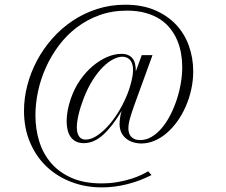

<svg xmlns="http://www.w3.org/2000/svg" viewBox="-20 -710 965 820"><path d="M281.7 -286.6Q296.9 -331.5 321.8 -367.4Q346.7 -403.3 376.5 -428.2Q406.2 -453.1 437.7 -466.6Q469.2 -480 498 -480Q515.6 -480 527.6 -474.6Q539.6 -469.2 546.9 -459.5Q554.2 -449.7 557.1 -436Q560.1 -422.4 560.1 -405.3L585.4 -474.6H631.3L551.8 -255.9Q543 -231 535.6 -205.8Q528.3 -180.7 528.3 -161.6Q528.3 -152.3 530.8 -143.3Q533.2 -134.3 539.1 -127.4Q544.9 -120.6 554.4 -116.2Q564 -111.8 578.6 -111.8Q604.5 -111.8 627.7 -125.7Q650.9 -139.6 670.9 -163.1Q690.9 -186.5 707 -217.8Q723.1 -249 734.6 -283.7Q746.1 -318.4 752.2 -354.5Q758.3 -390.6 758.3 -424.3Q758.3 -452.1 753.4 -481Q748.5 -509.8 737.5 -536.4Q726.6 -563 708.5 -586.4Q690.4 -609.9 664.3 -627.2Q638.2 -644.5 602.8 -654.5Q567.4 -664.6 522 -664.6Q458.5 -664.6 405 -645.3Q351.6 -626 308.1 -593Q264.6 -560.1 231.7 -516.1Q198.7 -472.2 176.3 -422.6Q153.8 -373 142.6 -320.3Q131.3 -267.6 131.3 -217.8Q131.3 -158.2 147.9 -105.2Q164.6 -52.2 199 -12.7Q233.4 26.9 286.4 50Q339.4 73.2 412.6 73.2Q451.2 73.2 483.6 67.4Q516.1 61.5 541.7 53.2Q567.4 44.9 585.4 36.1Q603.5 27.3 612.8 21.5L627 37.6Q578.6 62.5 524.2 76.4Q469.7 90.3 415 90.3Q345.2 90.3 284.4 67.1Q223.6 43.9 178.7 1.2Q133.8 -41.5 108.2 -102.1Q82.5 -162.6 82.5 -236.8Q82.5 -291.5 96.9 -346.4Q111.3 -401.4 138.2 -451.7Q165 -502 203.4 -545.4Q241.7 -588.9 289.8 -621.1Q337.9 -653.3 394.8 -671.6Q451.7 -689.9 515.1 -689.9Q586.4 -689.9 640.6 -667Q694.8 -644 731.4 -605.2Q768.1 -566.4 786.6 -514.6Q805.2 -462.9 805.2 -405.3Q805.2 -365.7 796.6 -327.4Q788.1 -289.1 772.9 -254.6Q757.8 -220.2 737.1 -191.4Q716.3 -162.6 691.9 -141.6Q667.5 -120.6 639.9 -108.9Q612.3 -97.2 584 -97.2Q565.9 -97.2 549.1 -102.3Q532.2 -107.4 519.3 -117.7Q506.3 -127.9 498.5 -143.6Q490.7 -159.2 490.7 -180.7Q490.7 -191.9 492.7 -206.3Q494.6 -220.7 499.5 -236.3Q458.5 -168 419.4 -133.3Q380.4 -98.6 337.9 -98.6Q318.4 -98.6 304.4 -105.7Q290.5 -112.8 281.7 -125.2Q272.9 -137.7 268.8 -154.8Q264.6 -171.9 264.6 -191.9Q264.6 -213.9 269 -238Q273.4 -262.2 281.7 -286.6ZM516.1 -289.6Q526.4 -312 532.5 -331.5Q538.6 -351.1 542.2 -366.9Q545.9 -382.8 547.1 -393.8Q548.3 -404.8 548.3 -410.6Q548.3 -426.8 544.4 -437.7Q540.5 -448.7 534.2 -455.3Q527.8 -461.9 519.5 -464.8Q511.2 -467.8 502.9 -467.8Q485.4 -467.8 463.9 -457Q442.4 -446.3 420.2 -424.3Q397.9 -402.3 376.5 -368.9Q355 -335.4 337.4 -290Q322.8 -252 315.4 -220Q308.1 -188 308.1 -166.5Q308.1 -141.6 317.6 -127.7Q327.1 -113.8 345.7 -113.8Q367.7 -113.8 391.6 -128.9Q415.5 -144 438.5 -168.7Q461.4 -193.4 481.4 -224.9Q501.5 -256.3 516.1 -289.6Z"/></svg>

Font: Petit Formal Script
Style: Regular
Weight: 400
Version: Version 1.001; ttfautohint (v0.8) -G 200 -r 50